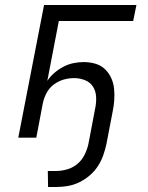

<svg xmlns="http://www.w3.org/2000/svg" viewBox="-20 -550 590 767"><path d="M172 197 171 133H205Q226 133 248.5 126.5Q271 120 289 105Q307 90 317.5 69Q328 48 333 26L360 -116Q365 -139 364 -162Q363 -185 352 -203Q341 -221 320 -229.5Q299 -238 276 -238Q255 -238 234 -232Q213 -226 194.5 -212Q176 -198 165.5 -177.5Q155 -157 151 -137L125 0H53L156 -530H525L512 -466H215L169 -227Q181 -245 198 -259.5Q215 -274 234.5 -284Q254 -294 274.5 -298Q295 -302 315 -302Q339 -302 361 -295.5Q383 -289 398.5 -274.5Q414 -260 423.5 -240Q433 -220 435.5 -197.5Q438 -175 436.5 -151Q435 -127 430 -104L405 26Q400 49 392 71.5Q384 94 370.5 114.5Q357 135 337.5 151.5Q318 168 296 178.5Q274 189 251 193Q228 197 205 197Z"/></svg>

Font: Lode Term
Style: Italic
Weight: 400
Italic angle: -11°
Monospace: yes
Designer: Belleve Invis
Foundry: Belleve Invis
Version: Version 29.2.0